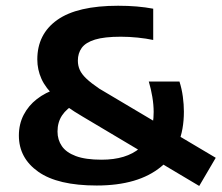

<svg xmlns="http://www.w3.org/2000/svg" viewBox="-20 -622 752 651"><path d="M655.5 8.5 260.5 -226.5Q201.5 -261 168 -292.2Q134.5 -323.5 120.5 -354.8Q106.5 -386 106.5 -420.5Q106.5 -506.5 174.2 -554.5Q242 -602.5 380.5 -602.5Q414.5 -602.5 443.8 -600Q473 -597.5 499.5 -592.5V-486.5Q476 -491.5 447 -494.5Q418 -497.5 389.5 -497.5Q334 -497.5 302.2 -487.8Q270.5 -478 257.2 -459.8Q244 -441.5 244 -416.5Q244 -399.5 250.5 -385Q257 -370.5 272.8 -355.5Q288.5 -340.5 316.5 -321.5L711.5 -87ZM308 7Q176 7 110 -39.5Q44 -86 44 -162.5Q44 -201 60.2 -232.5Q76.5 -264 105.2 -286.2Q134 -308.5 171.5 -320.5L237 -271.5Q206 -254 190.5 -230.8Q175 -207.5 175 -176Q175 -148 189.8 -126.5Q204.5 -105 237.2 -92.8Q270 -80.5 324.5 -80.5Q408 -80.5 454.5 -120Q501 -159.5 501 -242.5Q501 -266.5 496.5 -293.5Q492 -320.5 484.5 -345.5H588.5Q596.5 -320.5 600 -294Q603.5 -267.5 603.5 -243.5Q603.5 -120.5 526.2 -56.8Q449 7 308 7Z"/></svg>

Font: Encode Sans SC SemiExpanded SemiBold
Style: Regular
Weight: 600
Width: 6
Designer: Multiple Designers
Foundry: Impallari Type
Version: Version 3.002